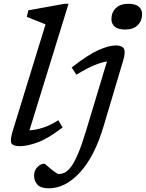

<svg xmlns="http://www.w3.org/2000/svg" viewBox="-20 -762 770 1014"><path d="M220.5 -633.5 121.5 -673 129.5 -707.5 321 -742H342L135.5 -73.5Q168 -75.5 206.8 -87.5Q245.5 -99.5 288 -127L310.5 -89Q232.5 -29 177.5 -9.5Q122.5 10 85.5 10Q49 10 40.5 -5.2Q32 -20.5 47.5 -71.5ZM568.5 -661Q568.5 -696.5 591.8 -719.2Q615 -742 658.5 -742Q695 -742 712.8 -727Q730.5 -712 730.5 -687Q730.5 -652 707.2 -629Q684 -606 640.5 -606Q604 -606 586.2 -621Q568.5 -636 568.5 -661ZM527 -95Q480 63.5 402.8 148Q325.5 232.5 238 232.5Q195.5 232.5 177.8 213.2Q160 194 160 165.5Q160 137.5 178 120Q196 102.5 214 102.5Q216.5 102.5 227.2 112Q238 121.5 253.5 134.5Q269.5 147 277.8 152Q286 157 290 157Q306 157 321.8 149.5Q337.5 142 354.8 119.2Q372 96.5 391.8 50.8Q411.5 5 434.5 -71.5L545 -437.5Q517 -433.5 477.5 -417.2Q438 -401 383.5 -367.5L358.5 -405.5Q444.5 -473 499.8 -497.5Q555 -522 591.5 -522Q625.5 -522 634.8 -504.2Q644 -486.5 630 -440.5Z"/></svg>

Font: Newsreader Caption
Style: Italic
Weight: 400
Italic angle: -17°
Designer: Hugues Gentile
Foundry: Production Type
Version: Version 1.001